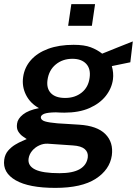

<svg xmlns="http://www.w3.org/2000/svg" viewBox="-33 -743 666 934"><path d="M236 171Q107.5 171 43.2 134Q-21 97 -12.5 34Q-9 8 6.2 -9.8Q21.5 -27.5 40.5 -39Q59.5 -50.5 75.5 -57Q91.5 -63.5 97 -66.5Q90.5 -71 78 -79.5Q65.5 -88 56 -103Q46.5 -118 50 -141.5Q53 -165.5 79 -186.2Q105 -207 156.5 -217Q114 -240.5 93.5 -281.2Q73 -322 79.5 -368Q86 -415 117.2 -450.5Q148.5 -486 201.2 -505.5Q254 -525 325 -525Q377 -525 408.5 -513Q440 -501 464 -482Q475.5 -486.5 494.5 -494.2Q513.5 -502 535.5 -510.8Q557.5 -519.5 578.2 -527.8Q599 -536 613 -541.5L601 -440L511 -421.5Q520.5 -388.5 516.5 -357Q510.5 -313 481.5 -276.2Q452.5 -239.5 402 -217.2Q351.5 -195 280 -195Q270.5 -195 257.8 -195.5Q245 -196 239 -196.5Q199.5 -196 183 -189.8Q166.5 -183.5 165.5 -172.5Q166 -158.5 186 -152.5Q206 -146.5 247 -143Q266 -141.5 293.2 -140.2Q320.5 -139 352 -136.5Q439.5 -131 479.5 -90.8Q519.5 -50.5 511 13Q501 82.5 432.5 126.8Q364 171 236 171ZM256.5 99.5Q321 99.5 355 79.8Q389 60 394 22.5Q397 -2 379.5 -17.5Q362 -33 322 -35.5L198.5 -44Q178 -45 157.5 -35.5Q137 -26 123 -9Q109 8 106 29Q101.5 63.5 137.8 81.5Q174 99.5 256.5 99.5ZM284 -266.5Q331.5 -266.5 364.2 -292.5Q397 -318.5 403 -365Q409 -408.5 386 -432.8Q363 -457 319.5 -457Q271.5 -457 238 -429.2Q204.5 -401.5 198 -353.5Q192.5 -312.5 215 -289.5Q237.5 -266.5 284 -266.5ZM298.5 -617.5 314 -723H429.5L414 -617.5Z"/></svg>

Font: Public Sans Thin SemiBold
Style: Italic
Weight: 600
Italic angle: -8°
Version: Version 2.001